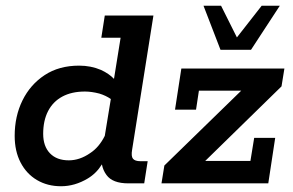

<svg xmlns="http://www.w3.org/2000/svg" viewBox="-20 -637 1018 667"><path d="M192 10Q145 10 108.5 -11.5Q72 -33 51.5 -72.5Q31 -112 31 -165Q31 -233 58 -288Q85 -343 135 -376Q185 -409 255 -409Q296 -409 331 -394Q359 -381 376 -363L399 -506H332L344 -583H513L439 -117Q435 -94 442 -85.5Q449 -77 468 -77H493L481 0H426Q371 0 350 -29Q338 -45 334 -66Q315 -35 285 -17Q240 10 192 10ZM219 -80Q257 -80 293 -105Q324 -125 344 -165L365 -293Q348 -305 325 -312Q298 -319 275 -319Q229 -319 196.5 -301.5Q164 -284 147 -251Q130 -218 130 -172Q130 -129 153.5 -104.5Q177 -80 219 -80ZM541 0 551 -62 818 -322H671L661 -256H588L610 -399H968L958 -337L693 -78H850L863 -158H936L912 0ZM746 -464 687 -617H748L803 -507L889 -617H952L852 -464Z"/></svg>

Font: Rokkitt SemiBold SemiBold
Style: Italic
Weight: 600
Italic angle: -9°
Version: Version 3.103